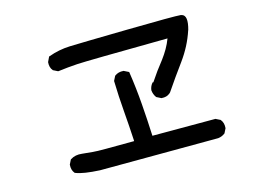

<svg xmlns="http://www.w3.org/2000/svg" viewBox="-84 -795 1169 882"><g transform="rotate(-15 500.0 -354.0)"><path d="M291.5 -56.6Q252.4 -58.6 224.1 -63Q195.8 -67.4 177.7 -74.7L176.3 -75.2L175.3 -76.2Q162.1 -91.8 164.1 -116.7V-117.7L164.6 -118.7L174.3 -138.2L175.3 -139.6L176.8 -140.6Q199.7 -155.3 231 -151.4Q257.8 -149.4 281.7 -146.5Q305.7 -143.6 477.1 -145.5L477.5 -147.9Q473.6 -219.7 467.8 -290.5Q461.9 -361.8 460 -434.6V-436L460.4 -437L470.2 -456.5L471.2 -458L472.2 -459Q489.3 -471.7 513.2 -469.7H514.2L515.1 -469.2L534.7 -459.5L537.6 -458L538.1 -455.1Q549.8 -378.4 555.7 -300.3Q561.5 -225.1 564.9 -147.5H863.3H864.7L865.7 -147L885.3 -137.2L886.7 -136.7L887.2 -135.7Q900.4 -120.1 898.4 -95.2V-94.2L897.9 -93.3L888.2 -73.7L887.2 -72.3L886.2 -71.3Q878.9 -65.9 870.8 -62.7Q862.8 -59.6 854 -58.6H853.5L292 -56.6ZM648.9 -304.2 629.4 -314 627.9 -314.9 627 -315.9Q621.6 -323.2 618.4 -331.8Q615.2 -340.3 614.3 -350.1V-350.6V-351.1Q616.7 -368.7 627.4 -381.8L628.9 -383.8H631.8H632.8Q663.1 -429.7 697.8 -473.1Q705.6 -483.4 712.6 -494.1Q719.7 -504.9 726.1 -515.9Q732.4 -526.9 737.8 -538.3Q743.2 -549.8 747.6 -561.5Q361.8 -557.6 316.9 -554.7Q271 -551.8 225.6 -545.9H223.6L222.2 -546.4L202.6 -556.2L201.2 -556.6L200.7 -557.6Q193.8 -565.4 191.2 -575.4Q188.5 -585.4 189.5 -597.2V-598.1L189.9 -599.1L199.7 -619.6L200.7 -622.1L203.1 -622.6Q252 -640.6 304.7 -642.6Q356.4 -644.5 580.6 -648.4Q805.2 -652.3 834 -649.4L838.4 -648.4Q868.2 -640.6 849.6 -573.7L849.1 -573.2Q837.4 -537.6 820.3 -504.6Q803.2 -471.7 780.8 -440.9Q736.3 -380.4 695.3 -319.8L693.4 -317.4H692.4V-316.4L690.4 -314.9Q682.6 -308.1 672.6 -305.4Q662.6 -302.7 650.9 -303.7H649.9Z"/></g></svg>

Font: NaikaiFont
Style: SemiBold
Weight: 600
Version: Version 1.89